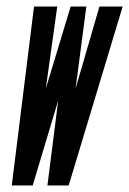

<svg xmlns="http://www.w3.org/2000/svg" viewBox="-20 -567 395 587"><path d="M190 0 355 -547H284L211 -296L244 -547H196L120 -296L155 -547H84L16 0H80L158 -260L125 0Z"/></svg>

Font: League Gothic Condensed Italic
Style: Regular
Weight: 400
Width: 3
Designer: Tyler Finck
Foundry: The League of Moveable Type
Version: Version 1.001;PS 001.001;hotconv 1.0.56;makeotf.lib2.0.21325